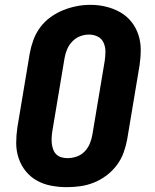

<svg xmlns="http://www.w3.org/2000/svg" viewBox="-20 -766 640 794"><path d="M256 8Q224 8 192 2Q160 -4 133 -19Q106 -34 86.5 -58Q67 -82 57 -112Q47 -142 47 -174.5Q47 -207 52 -240L103 -545Q108 -573 118 -600.5Q128 -628 146 -652.5Q164 -677 189 -695Q214 -713 241.5 -724Q269 -735 297 -740.5Q325 -746 354 -746Q387 -746 418 -738.5Q449 -731 476 -716Q503 -701 522.5 -677Q542 -653 552 -623Q562 -593 562 -560.5Q562 -528 557 -495L506 -190Q501 -162 491 -134.5Q481 -107 463 -83Q445 -59 420.5 -40.5Q396 -22 368.5 -11Q341 0 312.5 4Q284 8 256 8ZM259 -112Q278 -112 297 -118.5Q316 -125 330 -139.5Q344 -154 351.5 -172.5Q359 -191 362 -209L413 -514Q416 -534 416 -553Q416 -572 408.5 -589Q401 -606 384.5 -614.5Q368 -623 348 -623Q329 -623 311 -616Q293 -609 279 -594.5Q265 -580 257.5 -562Q250 -544 247 -526L196 -221Q194 -208 193.5 -195Q193 -182 194.5 -170Q196 -158 200.5 -146.5Q205 -135 213.5 -127Q222 -119 234 -115.5Q246 -112 259 -112Z"/></svg>

Font: Iosevka Curly HvExObl
Style: Regular
Weight: 900
Width: 7
Italic angle: -9°
Monospace: yes
Designer: Belleve Invis
Foundry: Belleve Invis
Version: Version 11.1.0; ttfautohint (v1.8.3)